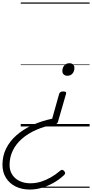

<svg xmlns="http://www.w3.org/2000/svg" viewBox="-169 -1030 750 1564"><path d="M346 -285Q361 -285 366.5 -280.5Q372 -276 369 -266L303 -37Q300 -27 293.5 -22.5Q287 -18 277 -16Q194 -2 126 28Q58 58 9.5 100.5Q-39 143 -65 197Q-91 251 -91 313Q-91 360 -69 393.5Q-47 427 -8.5 445Q30 463 79 463Q123 463 164.5 450Q206 437 245.5 414.5Q285 392 322 360Q332 352 340 354Q348 356 355 365Q362 374 361.5 381.5Q361 389 351 398Q311 435 264 461Q217 487 169 500.5Q121 514 74 514Q8 514 -42 489Q-92 464 -120.5 418.5Q-149 373 -149 312Q-149 240 -119 179.5Q-89 119 -34 71Q21 23 95 -11Q169 -45 256 -63L313 -266Q317 -276 324.5 -280.5Q332 -285 346 -285ZM396 -515Q415 -515 426 -505Q437 -495 437 -476Q437 -450 422 -431.5Q407 -413 380 -413Q362 -413 350.5 -423Q339 -433 339 -452Q339 -478 354.5 -496.5Q370 -515 396 -515ZM0 490H561V500H0ZM0 -20H561V0H0ZM0 -505H561V-500H0ZM0 -1010H561V-1000H0Z"/></svg>

Font: Playwrite AU QLD Guides
Style: Regular
Weight: 400
Designer: Veronika Burian, José Scaglione
Foundry: TypeTogether
Version: Version 1.003